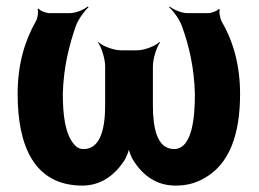

<svg xmlns="http://www.w3.org/2000/svg" viewBox="-20 -569 807 599"><path d="M35 -276C35 -115 86 10 237 10C293 10 336 -21 365 -64C375 -78 384 -102 384 -114H380C380 -102 389 -78 399 -64C428 -20 470 10 527 10C561 10 590 3 617 -13C697 -57 729 -152 729 -276C729 -368 706 -444 671 -503C667 -512 662 -533 666 -539L662 -541C659 -535 639 -528 630 -528H565C546 -528 521 -539 509 -549L508 -546C520 -536 539 -510 547 -489C570 -426 586 -357 588 -276C588 -207 581 -104 523 -104C469 -104 457 -172 457 -240V-362C457 -386 469 -423 479 -436L477 -438C466 -426 431 -412 407 -412H358C334 -412 298 -426 287 -438L286 -436C296 -423 308 -386 308 -362V-240C308 -172 295 -104 241 -104C228 -104 219 -109 211 -119C183 -151 176 -211 176 -276C178 -357 195 -426 217 -489C225 -510 244 -536 256 -546L254 -549C242 -539 217 -528 197 -528H134C125 -528 104 -535 101 -542L97 -540C101 -533 97 -511 92 -503C58 -443 35 -370 35 -276Z"/></svg>

Font: Asimov
Style: EdgeNar
Weight: 500
Designer: Google
Version: Version 2.000980: 2014